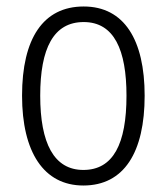

<svg xmlns="http://www.w3.org/2000/svg" viewBox="-20 -562 514 592"><path d="M426 -267C426 -439 363 -542 238 -542C113 -542 48 -443 48 -267C48 -93 115 10 237 10C363 10 426 -93 426 -267ZM104 -267C104 -413 145 -494 238 -494C332 -494 370 -408 370 -267C370 -118 329 -38 237 -38C146 -38 104 -121 104 -267Z"/></svg>

Font: Noto Sans Arabic UI Cn Lt
Style: Regular
Weight: 300
Width: 3
Designer: Monotype Design Team, Nadine Chahine and Nizar Qandah
Foundry: Monotype Imaging Inc.
Version: Version 2.010